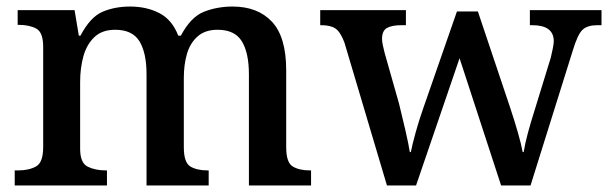

<svg xmlns="http://www.w3.org/2000/svg" viewBox="-20 -567 1859 587"><path d="M25 0V-46H35Q68 -46 90 -58Q112 -70 112 -117V-424Q112 -468 91 -479.5Q70 -491 37 -491H34V-536H208L221 -458H226Q256 -515 293.5 -531Q331 -547 378 -547Q428 -547 467 -527Q506 -507 525 -458H533Q563 -515 603.5 -531Q644 -547 691 -547Q768 -547 811.5 -500.5Q855 -454 855 -352V-117Q855 -70 875 -58Q895 -46 928 -46H931V0H741V-340Q741 -405 719.5 -440.5Q698 -476 645 -476Q607 -476 584 -455.5Q561 -435 551.5 -402Q542 -369 542 -329V-117Q542 -70 562 -58Q582 -46 615 -46H618V0H428V-340Q428 -405 406.5 -440.5Q385 -476 332 -476Q292 -476 268.5 -453.5Q245 -431 235 -395Q225 -359 225 -316V-112Q225 -69 248 -57.5Q271 -46 304 -46H307V0Z M1033 -437Q1021 -469 1006 -479.5Q991 -490 962 -490H959V-536H1221V-490H1208Q1178 -490 1163 -481.5Q1148 -473 1148 -448Q1148 -440 1150.5 -428.5Q1153 -417 1156 -405L1200 -250Q1209 -214 1219 -170.5Q1229 -127 1233 -102H1236Q1241 -127 1251 -163Q1261 -199 1274 -236L1377 -532H1441L1540 -237Q1552 -201 1563 -163Q1574 -125 1578 -102H1581Q1585 -127 1593.5 -159Q1602 -191 1616 -235L1664 -391Q1667 -404 1670 -418.5Q1673 -433 1673 -441Q1673 -490 1607 -490H1600V-536H1819V-490H1806Q1776 -490 1761 -476Q1746 -462 1731 -412L1602 0H1512L1385 -389L1252 0H1163Z"/></svg>

Font: Noto Serif Tibetan Medium
Style: Regular
Weight: 500
Designer: Monotype Design Team
Foundry: Monotype Imaging Inc.
Version: Version 2.103; ttfautohint (v1.8.4.7-5d5b)